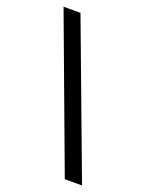

<svg xmlns="http://www.w3.org/2000/svg" viewBox="-137 -781 640 848"><g transform="rotate(20 183.5 -357.0)"><path d="M90.8 -713.9 357.9 0H276.9L11.2 -713.9Z"/></g></svg>

Font: OpenSans
Style: Regular
Weight: 400
Foundry: Ascender Corporation
Version: Version 1.10